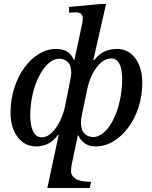

<svg xmlns="http://www.w3.org/2000/svg" viewBox="-20 -725 765 965"><path d="M431 220H218L275 -47H272Q244 -12 217.5 -0.5Q191 11 163 11Q104 11 68.5 -36.5Q33 -84 33 -159Q33 -224 51.5 -282Q70 -340 102 -384.5Q134 -429 175.5 -454Q217 -479 262 -479Q292 -479 315 -467Q338 -455 351 -424H354L393 -606Q394 -610 395 -619Q396 -628 396 -634Q396 -663 359 -663Q348 -663 337.5 -662Q327 -661 327 -661V-690L486 -705H513L449 -423H453Q482 -458 510.5 -468.5Q539 -479 567 -479Q626 -479 660.5 -431.5Q695 -384 695 -310Q695 -243 676 -185Q657 -127 624 -83Q591 -39 549 -14Q507 11 461 11Q400 11 374 -44H371L341 99Q337 116 337 136Q337 158 359 173Q381 188 438 189ZM448 -36Q476 -36 502.5 -59.5Q529 -83 549.5 -124Q570 -165 582 -218Q594 -271 594 -330Q594 -351 590 -374.5Q586 -398 573.5 -414.5Q561 -431 538 -431Q512 -431 488 -410.5Q464 -390 445.5 -354.5Q427 -319 418 -275L392 -150Q387 -128 387 -110Q387 -80 397 -64Q407 -48 421.5 -42Q436 -36 448 -36ZM191 -35Q217 -35 240.5 -58Q264 -81 282 -118Q300 -155 308 -196L333 -322Q338 -342 338 -359Q338 -398 319.5 -414Q301 -430 278 -430Q250 -430 224 -407Q198 -384 177 -343.5Q156 -303 144 -251Q132 -199 132 -141Q132 -120 136.5 -95.5Q141 -71 153.5 -53Q166 -35 191 -35Z"/></svg>

Font: STIX Two Text Medium
Style: Italic
Weight: 500
Italic angle: -12°
Designer: Ross Mills, John Hudson & Paul Hanslow, Tiro Typeworks Ltd; with prior portions MicroPress Inc. and Coen Hoffman, Elsevi
Foundry: Tiro Typeworks Ltd
Version: Version 2.13 b171